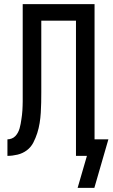

<svg xmlns="http://www.w3.org/2000/svg" viewBox="-20 -755 545 930"><path d="M437 155H356L401 0H348V-655H180V-308Q180 -283 179.5 -258Q179 -233 177.5 -208.5Q176 -184 172 -159Q168 -134 160.5 -110.5Q153 -87 141.5 -64.5Q130 -42 110 -27Q90 -12 65 -6Q40 0 16 0V-80Q26 -80 36.5 -84Q47 -88 54.5 -96Q62 -104 67 -113.5Q72 -123 75 -133.5Q78 -144 80 -155Q82 -166 83.5 -176.5Q85 -187 86.5 -198Q88 -209 88.5 -220Q89 -231 89.5 -242Q90 -253 90 -263.5Q90 -274 90 -285Q90 -296 90 -307V-735H438V-80H505Z"/></svg>

Font: Iosevka Medium
Style: Regular
Weight: 500
Monospace: yes
Designer: Belleve Invis
Foundry: Belleve Invis
Version: Version 32.5.0; ttfautohint (v1.8.4)